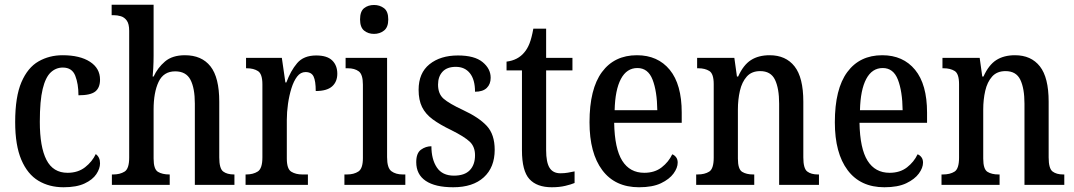

<svg xmlns="http://www.w3.org/2000/svg" viewBox="-20 -780 4533 810"><path d="M248 10Q188 10 142 -17.5Q96 -45 70 -106Q44 -167 44 -265Q44 -372 70.5 -433.5Q97 -495 142.5 -521Q188 -547 244 -547Q317 -547 359.5 -519.5Q402 -492 402 -444Q402 -410 382 -394Q362 -378 311 -378Q311 -426 297.5 -460.5Q284 -495 245 -495Q216 -495 194 -474.5Q172 -454 160 -404.5Q148 -355 148 -266Q148 -160 176 -105.5Q204 -51 265 -51Q309 -51 339 -74.5Q369 -98 384 -130Q402 -117 402 -91Q402 -69 386.5 -45.5Q371 -22 337 -6Q303 10 248 10Z M452 0V-44H458Q486 -44 505.5 -56Q525 -68 525 -115V-650Q525 -679 515 -693Q505 -707 490 -711.5Q475 -716 459 -716H451V-760H628V-545Q628 -518 626.5 -491.5Q625 -465 624 -457H628Q645 -494 676 -520.5Q707 -547 760 -547Q831 -547 868 -500Q905 -453 905 -351V-116Q905 -69 921.5 -56.5Q938 -44 967 -44H969V0H802V-343Q802 -408 783.5 -443.5Q765 -479 719 -479Q670 -479 649 -434.5Q628 -390 628 -318V-111Q628 -66 646.5 -55Q665 -44 694 -44H696V0Z M1016 0V-44H1019Q1048 -44 1067.5 -56.5Q1087 -69 1087 -116V-424Q1087 -468 1068.5 -480Q1050 -492 1021 -492H1018V-536H1169L1184 -432H1188Q1206 -481 1233.5 -513.5Q1261 -546 1314 -546Q1360 -546 1381.5 -525Q1403 -504 1403 -469Q1403 -435 1381 -415.5Q1359 -396 1312 -396Q1312 -438 1303 -457Q1294 -476 1269 -476Q1248 -476 1233.5 -457Q1219 -438 1209.5 -407.5Q1200 -377 1195 -342Q1190 -307 1190 -274V-111Q1190 -67 1209 -55.5Q1228 -44 1255 -44H1279V0Z M1558 -637Q1533 -637 1516 -651Q1499 -665 1499 -698Q1499 -732 1516 -745.5Q1533 -759 1558 -759Q1582 -759 1600 -745.5Q1618 -732 1618 -698Q1618 -665 1600 -651Q1582 -637 1558 -637ZM1433 0V-44H1444Q1473 -44 1492 -56.5Q1511 -69 1511 -113V-423Q1511 -466 1493.5 -479Q1476 -492 1447 -492H1438V-536H1613V-117Q1613 -71 1631.5 -57.5Q1650 -44 1679 -44H1690V0Z M1892 10Q1816 10 1776 -17Q1736 -44 1736 -96Q1736 -134 1756 -148.5Q1776 -163 1800 -163Q1800 -108 1823 -73.5Q1846 -39 1895 -39Q1940 -39 1962 -62Q1984 -85 1984 -125Q1984 -161 1962 -182Q1940 -203 1884 -231Q1836 -254 1805.5 -276.5Q1775 -299 1760.5 -328.5Q1746 -358 1746 -401Q1746 -472 1792 -509Q1838 -546 1912 -546Q1982 -546 2016 -518Q2050 -490 2050 -452Q2050 -425 2033.5 -409Q2017 -393 1984 -393Q1984 -444 1962.5 -471Q1941 -498 1903 -498Q1866 -498 1847 -477.5Q1828 -457 1828 -423Q1828 -384 1851.5 -363.5Q1875 -343 1933 -316Q2000 -285 2033.5 -249Q2067 -213 2067 -148Q2067 -74 2021 -32Q1975 10 1892 10Z M2308 10Q2245 10 2213.5 -24.5Q2182 -59 2182 -146V-483H2117V-520Q2165 -526 2192 -559Q2205 -574 2214 -597Q2223 -620 2230 -659H2284V-536H2395V-483H2284V-147Q2284 -95 2298.5 -72Q2313 -49 2344 -49Q2361 -49 2375.5 -51.5Q2390 -54 2404 -57V-8Q2390 -2 2365 4Q2340 10 2308 10Z M2676 10Q2575 10 2521 -62Q2467 -134 2467 -264Q2467 -405 2519.5 -476Q2572 -547 2667 -547Q2755 -547 2805.5 -485.5Q2856 -424 2856 -305V-262H2571Q2573 -153 2605 -102Q2637 -51 2698 -51Q2742 -51 2771.5 -74Q2801 -97 2816 -129Q2825 -126 2832 -117Q2839 -108 2839 -94Q2839 -72 2821.5 -48Q2804 -24 2768.5 -7Q2733 10 2676 10ZM2753 -315Q2752 -395 2733 -444Q2714 -493 2669 -493Q2624 -493 2599.5 -447Q2575 -401 2573 -315Z M2917 0V-44H2923Q2953 -44 2972 -56Q2991 -68 2991 -115V-425Q2991 -469 2972.5 -480.5Q2954 -492 2926 -492H2921V-536H3078L3089 -457H3094Q3116 -506 3148 -526.5Q3180 -547 3227 -547Q3295 -547 3332 -500Q3369 -453 3369 -351V-116Q3369 -69 3385.5 -56.5Q3402 -44 3430 -44H3435V0H3267V-343Q3267 -407 3249.5 -443.5Q3232 -480 3187 -480Q3151 -480 3130.5 -457Q3110 -434 3101.5 -397Q3093 -360 3093 -318V-111Q3093 -66 3111 -55Q3129 -44 3157 -44H3162V0Z M3711 10Q3610 10 3556 -62Q3502 -134 3502 -264Q3502 -405 3554.5 -476Q3607 -547 3702 -547Q3790 -547 3840.5 -485.5Q3891 -424 3891 -305V-262H3606Q3608 -153 3640 -102Q3672 -51 3733 -51Q3777 -51 3806.5 -74Q3836 -97 3851 -129Q3860 -126 3867 -117Q3874 -108 3874 -94Q3874 -72 3856.5 -48Q3839 -24 3803.5 -7Q3768 10 3711 10ZM3788 -315Q3787 -395 3768 -444Q3749 -493 3704 -493Q3659 -493 3634.5 -447Q3610 -401 3608 -315Z M3952 0V-44H3958Q3988 -44 4007 -56Q4026 -68 4026 -115V-425Q4026 -469 4007.5 -480.5Q3989 -492 3961 -492H3956V-536H4113L4124 -457H4129Q4151 -506 4183 -526.5Q4215 -547 4262 -547Q4330 -547 4367 -500Q4404 -453 4404 -351V-116Q4404 -69 4420.5 -56.5Q4437 -44 4465 -44H4470V0H4302V-343Q4302 -407 4284.5 -443.5Q4267 -480 4222 -480Q4186 -480 4165.5 -457Q4145 -434 4136.5 -397Q4128 -360 4128 -318V-111Q4128 -66 4146 -55Q4164 -44 4192 -44H4197V0Z"/></svg>

Font: Noto Serif Lao Condensed Medium
Style: Regular
Weight: 500
Width: 3
Designer: Monotype Design Team
Foundry: Monotype Imaging Inc.
Version: Version 2.003; ttfautohint (v1.8.4.7-5d5b)